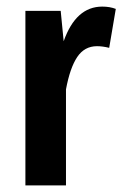

<svg xmlns="http://www.w3.org/2000/svg" viewBox="-20 -562 371 582"><path d="M331 -535 311 -417Q291 -422 274 -422Q236 -422 214 -389Q192 -356 180 -291V0H57V-529H164L173 -437Q210 -542 290 -542Q313 -542 331 -535Z"/></svg>

Font: Fira Sans Extra Condensed Medium
Style: Regular
Weight: 500
Width: 1
Designer: Carrois Corporate & Edenspiekermann AG
Foundry: Carrois Corporate GbR & Edenspiekermann AG
Version: Version 4.203